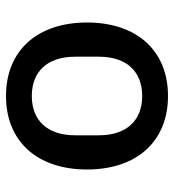

<svg xmlns="http://www.w3.org/2000/svg" viewBox="10 -578 580 640"><g transform="rotate(90 300.0 -258.0)"><path d="M300 12C452 12 545 -93 545 -258C545 -423 452 -528 300 -528C148 -528 55 -423 55 -258C55 -93 148 12 300 12ZM300 -74C221 -74 169 -123 169 -219V-297C169 -393 221 -442 300 -442C379 -442 431 -393 431 -297V-219C431 -123 379 -74 300 -74Z"/></g></svg>

Font: IBM Plex Mono Medm
Style: Regular
Weight: 500
Monospace: yes
Designer: Mike Abbink, Paul van der Laan, Pieter van Rosmalen
Foundry: Bold Monday
Version: Version 2.004